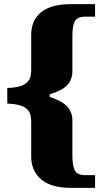

<svg xmlns="http://www.w3.org/2000/svg" viewBox="-20 -780 492 923"><path d="M320 123Q226 123 178 82.5Q130 42 130 -28V-197Q130 -233 114.5 -250.5Q99 -268 73 -274.5Q47 -281 15 -282V-357Q47 -358 73 -364.5Q99 -371 114.5 -388.5Q130 -406 130 -441V-612Q130 -683 178 -721.5Q226 -760 320 -760H437V-700H391Q350 -700 339 -676.5Q328 -653 328 -609V-439Q328 -397 303 -370.5Q278 -344 219 -327V-314Q276 -296 302 -269Q328 -242 328 -200V-30Q328 14 339 38Q350 62 391 62H437V123Z"/></svg>

Font: Noto Serif Tamil Black
Style: Regular
Weight: 900
Designer: Indian Type Foundry, Tom Grace, and the Monotype Design Team
Foundry: Monotype Imaging Inc.
Version: Version 2.004; ttfautohint (v1.8.4.7-5d5b)